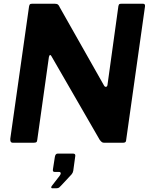

<svg xmlns="http://www.w3.org/2000/svg" viewBox="-20 -762 799 1025"><path d="M744 -742Q756 -742 754 -727L653 -11Q652 0 637 0H535Q528 0 523 -4Q518 -8 512 -16L254 -463Q251 -469 247 -468Q243 -467 241 -457L179 -16Q178 -6 174 -3Q170 0 159 0H49Q40 0 37 -6Q34 -12 35 -22L135 -727Q137 -737 140 -739.5Q143 -742 152 -742H273Q284 -742 289.5 -737.5Q295 -733 299 -723L535 -306Q540 -297 546.5 -298.5Q553 -300 554 -310L612 -729Q614 -738 617 -740Q620 -742 629 -742ZM258 243Q254 243 253.5 239Q253 235 257 230L298 177Q305 168 304 162Q303 156 296 156H273Q266 156 263.5 152.5Q261 149 263 139L273 75Q276 58 288 58H370Q383 58 382 70L371 150Q369 161 362 169L307 228Q302 234 296.5 238.5Q291 243 282 243Z"/></svg>

Font: Libre Franklin
Style: Bold Italic
Weight: 700
Italic angle: -8°
Designer: Pablo Impallari, Rodrigo Fuenzalida, Nhung Nguyen
Foundry: Impallari Type
Version: Version 3.000